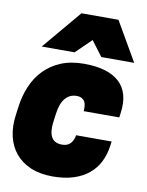

<svg xmlns="http://www.w3.org/2000/svg" viewBox="-88 -843 704 920"><g transform="rotate(10 264.0 -383.0)"><path d="M73 -590 233 -780H413L523 -590H363L308 -663L233 -590ZM191 -246Q177 -144 250 -144Q278 -144 292 -160.5Q306 -177 309 -200H482L479 -178Q473 -135 455.5 -100Q438 -65 407.5 -39.5Q377 -14 333.5 0Q290 14 232 14Q170 14 124.5 -5.5Q79 -25 50.5 -59.5Q22 -94 11 -141.5Q0 -189 8 -246L13 -284Q20 -339 40 -386.5Q60 -434 94 -469Q128 -504 176 -524Q224 -544 288 -544Q405 -544 460 -493Q515 -442 501 -342L498 -320H325Q326 -333 325 -345Q324 -357 319 -366Q314 -375 304.5 -380.5Q295 -386 279 -386Q246 -386 224.5 -361Q203 -336 196 -284Z"/></g></svg>

Font: Tanohe Sans Black
Style: Italic
Weight: 900
Designer: Village Type and Design LLC & Cristiano Sobral
Foundry: Cooper Hewitt Smithsonian Design Museum
Version: Version 1.00;January 12, 2020;FontCreator 12.0.0.2547 64-bit